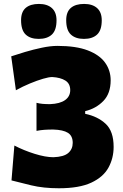

<svg xmlns="http://www.w3.org/2000/svg" viewBox="-20 -968 640 1002"><path d="M287 14.5Q206.5 14.5 143 -0.8Q79.5 -16 40 -26.5L55 -208.5Q104 -183 160.8 -165.2Q217.5 -147.5 259 -147.5Q313.5 -149.5 336.5 -169.8Q359.5 -190 359.5 -222.5Q359.5 -259 334.5 -274.8Q309.5 -290.5 257.5 -292Q231 -292 210.8 -290.5Q190.5 -289 170.5 -285V-431.5Q185.5 -427.5 202 -426Q218.5 -424.5 241 -424.5Q293 -426.5 319.8 -445.8Q346.5 -465 346.5 -497.5Q346.5 -531.5 321.2 -547.5Q296 -563.5 252.5 -566Q235.5 -566 204.8 -557Q174 -548 136.5 -532.5Q99 -517 63 -497L38.5 -674Q68 -684 110.8 -696.8Q153.5 -709.5 198.5 -719Q243.5 -728.5 280 -728.5Q377 -728.5 438.2 -705Q499.5 -681.5 528.5 -641Q557.5 -600.5 557.5 -549Q557.5 -480 519.2 -440.8Q481 -401.5 424.5 -388V-374Q490 -360.5 531.5 -321.8Q573 -283 573 -201.5Q573 -142.5 546 -93.2Q519 -44 456.5 -14.8Q394 14.5 287 14.5ZM418 -765Q374 -765 349.8 -787.8Q325.5 -810.5 325.5 -862.5Q325.5 -906 349.8 -926.8Q374 -947.5 419 -947.5Q462.5 -947.5 486.8 -925.8Q511 -904 511 -862Q511 -810.5 486.8 -787.8Q462.5 -765 418 -765ZM182 -765Q138 -765 114 -787.8Q90 -810.5 90 -862.5Q90 -906 114.2 -926.8Q138.5 -947.5 183 -947.5Q226.5 -947.5 250.8 -925.8Q275 -904 275 -862Q275 -810.5 250.8 -787.8Q226.5 -765 182 -765Z"/></svg>

Font: Commissioner Flair ExtraBold
Style: Regular
Weight: 800
Designer: Kostas Bartsokas
Foundry: Kostas Bartsokas
Version: Version 1.000; ttfautohint (v1.8.3)